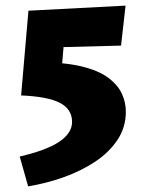

<svg xmlns="http://www.w3.org/2000/svg" viewBox="-20 -503 502 682"><path d="M114 -282Q207 -282 268 -267.5Q329 -253 363.5 -227.5Q398 -202 412.5 -171Q427 -140 427 -106Q427 -51 397.5 -6.5Q368 38 318.5 71Q269 104 207.5 126Q146 148 80 159L50 53Q145 31 190.5 0.5Q236 -30 236 -70Q236 -115 193 -137.5Q150 -160 55 -164L81 -465L426 -483L410 -341L139 -334L209 -374L194 -198Z"/></svg>

Font: Ysabeau SC Black
Style: Regular
Weight: 900
Designer: Christian Thalmann (Catharsis Fonts)
Version: Version 2.001;gftools[0.9.30]; featfreeze: smcp